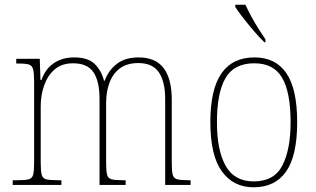

<svg xmlns="http://www.w3.org/2000/svg" viewBox="-20 -786 1342 816"><path d="M34 0V-20H52Q87 -20 102 -24Q117 -28 121 -44Q125 -60 125 -95V-438Q125 -474 121 -490.5Q117 -507 103.5 -511.5Q90 -516 60 -516H49V-536H149L152 -446H156Q174 -495 210 -518.5Q246 -542 295 -542Q354 -542 382.5 -514Q411 -486 422 -443H425Q441 -487 476.5 -514.5Q512 -542 569 -542Q641 -542 675.5 -496.5Q710 -451 710 -362V-93Q710 -59 714 -43.5Q718 -28 733.5 -24Q749 -20 783 -20H790V0H682V-365Q682 -438 655.5 -478Q629 -518 568 -518Q519 -518 489 -495Q459 -472 445 -433.5Q431 -395 431 -349V-95Q431 -60 435 -44Q439 -28 454.5 -24Q470 -20 504 -20H514V0H403V-365Q403 -440 377.5 -478.5Q352 -517 290 -517Q243 -517 213 -491.5Q183 -466 168 -424Q153 -382 153 -334V-95Q153 -60 157 -44Q161 -28 176.5 -24Q192 -20 228 -20H241V0Z M1058 10Q972 10 923 -57.5Q874 -125 874 -267Q874 -406 921 -474Q968 -542 1062 -542Q1151 -542 1197 -475Q1243 -408 1243 -267Q1243 -124 1196 -57Q1149 10 1058 10ZM1058 -15Q1145 -15 1180 -82.5Q1215 -150 1215 -267Q1215 -394 1179 -455.5Q1143 -517 1061 -517Q975 -517 938.5 -454.5Q902 -392 902 -267Q902 -146 939.5 -80.5Q977 -15 1058 -15ZM1104 -606Q1085 -624 1060.5 -652.5Q1036 -681 1013.5 -710Q991 -739 980 -756V-766H1023Q1033 -744 1047.5 -717Q1062 -690 1078.5 -664Q1095 -638 1108 -619V-606Z"/></svg>

Font: Noto Serif Lao SemiCondensed Thin
Style: Regular
Weight: 100
Width: 4
Designer: Monotype Design Team
Foundry: Monotype Imaging Inc.
Version: Version 2.003; ttfautohint (v1.8.4.7-5d5b)